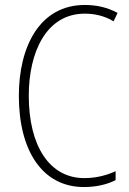

<svg xmlns="http://www.w3.org/2000/svg" viewBox="-20 -744 520 774"><path d="M322 -689C359 -689 400 -681 438 -658L454 -692C413 -714 370 -724 322 -724C140 -724 56 -556 56 -358C56 -132 154 10 318 10C369 10 414 -1 446 -18V-54C416 -40 373 -26 320 -26C178 -26 96 -158 96 -358C96 -533 166 -689 322 -689Z"/></svg>

Font: Noto Sans Malayalam Condensed ExtraLight
Style: Regular
Weight: 200
Width: 3
Designer: Jelle Bosma - Monotype Design Team
Foundry: Monotype Imaging Inc.
Version: Version 2.104